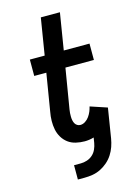

<svg xmlns="http://www.w3.org/2000/svg" viewBox="-138 -808 776 1088"><g transform="rotate(-15 250.0 -264.0)"><path d="M179 207V123H219Q237 123 255.5 117Q274 111 288.5 98Q303 85 311 67Q319 49 322 31L327 0Q314 4 300 6Q286 8 273 8Q247 8 221.5 2Q196 -4 176.5 -18.5Q157 -33 144 -54.5Q131 -76 126 -101Q121 -126 121.5 -152.5Q122 -179 127 -205L163 -424H92V-520H179L214 -735H326L291 -520H442V-424H275L236 -189Q234 -179 233.5 -168.5Q233 -158 233 -147.5Q233 -137 235 -126.5Q237 -116 241.5 -107.5Q246 -99 254.5 -93.5Q263 -88 273 -88Q288 -88 302 -97Q316 -106 325.5 -119.5Q335 -133 341 -147.5Q347 -162 350 -176L449 -143L421 31Q417 55 409 78Q401 101 387.5 122Q374 143 354.5 160Q335 177 312.5 188Q290 199 266 203Q242 207 218 207Z"/></g></svg>

Font: Iosevka Curly
Style: Bold Italic
Weight: 700
Italic angle: -9°
Monospace: yes
Designer: Belleve Invis
Foundry: Belleve Invis
Version: Version 22.1.2; ttfautohint (v1.8.4)